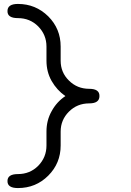

<svg xmlns="http://www.w3.org/2000/svg" viewBox="-20 -884 665 975"><path d="M216 -576C216 -538 224.7 -503.7 242 -473C260 -441.7 283.3 -416 312 -396C282.7 -376.7 259.3 -351 242 -319C224.7 -288.3 216 -254 216 -216V-145C216 -105 202 -70.7 174 -42C146 -14 111.7 0 71 0C35.7 0 18 11.7 18 35C17.3 59 35 71 71 71C131.7 71 183 50 225 8C267 -34 288 -85 288 -145V-216C288 -255.3 302 -289 330 -317C358 -345 392.3 -359 433 -359C467.7 -359 485 -371.3 485 -396C485.7 -420.7 468.3 -433 433 -433C392.3 -433 358 -447 330 -475C302 -502.3 288 -536 288 -576V-648C288 -708 267 -759 225 -801C182.3 -843 131 -864 71 -864C35.7 -864 18 -852 18 -828C17.3 -804 35 -792 71 -792C111.7 -792 146 -778 174 -750C202 -721.3 216 -687.3 216 -648Z"/></svg>

Font: Semi-Coder
Style: Regular
Weight: 400
Version: 0.1000